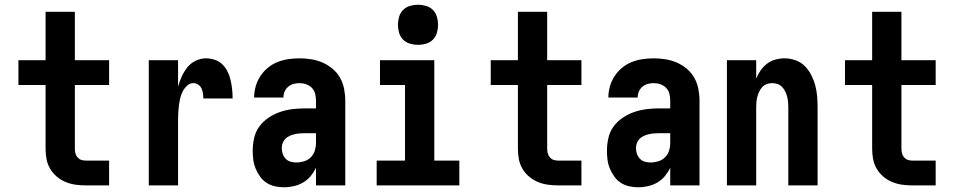

<svg xmlns="http://www.w3.org/2000/svg" viewBox="-20 -785 4040 813"><path d="M343 0Q321 0 299.5 -3Q278 -6 257.5 -14.5Q237 -23 220 -37.5Q203 -52 192 -71Q181 -90 177 -111.5Q173 -133 173 -155V-425H58V-530H173V-735H297V-530H442V-425H297V-155Q297 -145 299.5 -135.5Q302 -126 308.5 -118.5Q315 -111 324 -108Q333 -105 343 -105H442V0Z M610 0V-530H734V-418Q740 -440 749.5 -461Q759 -482 773.5 -500Q788 -518 809 -528Q830 -538 853 -538Q872 -538 890.5 -531.5Q909 -525 922.5 -511.5Q936 -498 944.5 -480Q953 -462 957 -443.5Q961 -425 963 -406Q965 -387 965 -368H841Q841 -378 839.5 -389Q838 -400 833.5 -410Q829 -420 819.5 -426.5Q810 -433 799 -433Q784 -433 772.5 -422.5Q761 -412 754 -398.5Q747 -385 743.5 -370.5Q740 -356 738 -341Q736 -326 735 -311Q734 -296 734 -281V0Z M1183 8Q1164 8 1145 4Q1126 0 1109.5 -10.5Q1093 -21 1081.5 -37Q1070 -53 1062.5 -71Q1055 -89 1052.5 -108Q1050 -127 1050 -146Q1050 -173 1056 -200Q1062 -227 1077.5 -248.5Q1093 -270 1115.5 -285.5Q1138 -301 1163.5 -310Q1189 -319 1215.5 -322.5Q1242 -326 1269 -326H1318V-359Q1318 -373 1314.5 -387.5Q1311 -402 1301 -412.5Q1291 -423 1277 -428Q1263 -433 1248 -433Q1235 -433 1222.5 -429.5Q1210 -426 1200 -417.5Q1190 -409 1185 -397Q1180 -385 1180 -372H1056Q1056 -395 1062.5 -418.5Q1069 -442 1082 -462Q1095 -482 1113.5 -497.5Q1132 -513 1154.5 -522Q1177 -531 1200.5 -534.5Q1224 -538 1248 -538Q1273 -538 1298 -534Q1323 -530 1346 -520Q1369 -510 1388.5 -493.5Q1408 -477 1420 -455.5Q1432 -434 1437 -409Q1442 -384 1442 -359V0H1318V-75Q1309 -56 1295.5 -39.5Q1282 -23 1264 -12.5Q1246 -2 1225 3Q1204 8 1183 8ZM1234 -97Q1251 -97 1267.5 -102Q1284 -107 1296 -119Q1308 -131 1313 -147Q1318 -163 1318 -180V-221H1269Q1258 -221 1247.5 -220Q1237 -219 1226.5 -216.5Q1216 -214 1206 -209.5Q1196 -205 1188.5 -197.5Q1181 -190 1177 -179.5Q1173 -169 1173 -158Q1173 -146 1177 -134Q1181 -122 1189.5 -113Q1198 -104 1210 -100.5Q1222 -97 1234 -97Z M1575 0V-105H1695V-425H1589V-530H1819V-105H1925V0ZM1750 -595Q1733 -595 1716 -600Q1699 -605 1687 -617Q1675 -629 1670 -646Q1665 -663 1665 -680Q1665 -697 1670 -714Q1675 -731 1687 -743Q1699 -755 1716 -760Q1733 -765 1750 -765Q1767 -765 1784 -760Q1801 -755 1813 -743Q1825 -731 1830 -714Q1835 -697 1835 -680Q1835 -663 1830 -646Q1825 -629 1813 -617Q1801 -605 1784 -600Q1767 -595 1750 -595Z M2343 0Q2321 0 2299.5 -3Q2278 -6 2257.5 -14.5Q2237 -23 2220 -37.5Q2203 -52 2192 -71Q2181 -90 2177 -111.5Q2173 -133 2173 -155V-425H2058V-530H2173V-735H2297V-530H2442V-425H2297V-155Q2297 -145 2299.5 -135.5Q2302 -126 2308.5 -118.5Q2315 -111 2324 -108Q2333 -105 2343 -105H2442V0Z M2683 8Q2664 8 2645 4Q2626 0 2609.5 -10.5Q2593 -21 2581.5 -37Q2570 -53 2562.5 -71Q2555 -89 2552.5 -108Q2550 -127 2550 -146Q2550 -173 2556 -200Q2562 -227 2577.5 -248.5Q2593 -270 2615.5 -285.5Q2638 -301 2663.5 -310Q2689 -319 2715.5 -322.5Q2742 -326 2769 -326H2818V-359Q2818 -373 2814.5 -387.5Q2811 -402 2801 -412.5Q2791 -423 2777 -428Q2763 -433 2748 -433Q2735 -433 2722.5 -429.5Q2710 -426 2700 -417.5Q2690 -409 2685 -397Q2680 -385 2680 -372H2556Q2556 -395 2562.5 -418.5Q2569 -442 2582 -462Q2595 -482 2613.5 -497.5Q2632 -513 2654.5 -522Q2677 -531 2700.5 -534.5Q2724 -538 2748 -538Q2773 -538 2798 -534Q2823 -530 2846 -520Q2869 -510 2888.5 -493.5Q2908 -477 2920 -455.5Q2932 -434 2937 -409Q2942 -384 2942 -359V0H2818V-75Q2809 -56 2795.5 -39.5Q2782 -23 2764 -12.5Q2746 -2 2725 3Q2704 8 2683 8ZM2734 -97Q2751 -97 2767.5 -102Q2784 -107 2796 -119Q2808 -131 2813 -147Q2818 -163 2818 -180V-221H2769Q2758 -221 2747.5 -220Q2737 -219 2726.5 -216.5Q2716 -214 2706 -209.5Q2696 -205 2688.5 -197.5Q2681 -190 2677 -179.5Q2673 -169 2673 -158Q2673 -146 2677 -134Q2681 -122 2689.5 -113Q2698 -104 2710 -100.5Q2722 -97 2734 -97Z M3058 0V-530H3182V-452Q3189 -470 3200.5 -486.5Q3212 -503 3227.5 -515Q3243 -527 3262.5 -532.5Q3282 -538 3302 -538Q3325 -538 3348 -530Q3371 -522 3387.5 -505.5Q3404 -489 3415 -467.5Q3426 -446 3432 -423.5Q3438 -401 3440 -377.5Q3442 -354 3442 -330V0H3318V-330Q3318 -342 3317 -353.5Q3316 -365 3313 -376Q3310 -387 3305 -397.5Q3300 -408 3292 -416.5Q3284 -425 3273 -429Q3262 -433 3250 -433Q3238 -433 3227 -429Q3216 -425 3208 -416.5Q3200 -408 3195 -397.5Q3190 -387 3187 -376Q3184 -365 3183 -353.5Q3182 -342 3182 -330V0Z M3843 0Q3821 0 3799.5 -3Q3778 -6 3757.5 -14.5Q3737 -23 3720 -37.5Q3703 -52 3692 -71Q3681 -90 3677 -111.5Q3673 -133 3673 -155V-425H3558V-530H3673V-735H3797V-530H3942V-425H3797V-155Q3797 -145 3799.5 -135.5Q3802 -126 3808.5 -118.5Q3815 -111 3824 -108Q3833 -105 3843 -105H3942V0Z"/></svg>

Font: iosevka_custom_sans_ss08 XBd
Style: Regular
Weight: 800
Designer: Belleve Invis
Foundry: Belleve Invis
Version: Version 10.3.0; ttfautohint (v1.8.3)